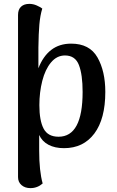

<svg xmlns="http://www.w3.org/2000/svg" viewBox="-20 -751 602 990"><path d="M523 -277Q523 -138 466.5 -62.5Q410 13 310 13Q263 13 230 -4.5Q197 -22 182 -55V25Q182 131 200 195Q173 219 137 219Q109 219 91 203.5Q73 188 73 162V-674Q73 -702 88.5 -716.5Q104 -731 131 -731Q151 -731 169 -723Q187 -715 198 -707Q187 -671 183 -625Q179 -579 178 -506V-399Q202 -461 244 -493.5Q286 -526 347 -526Q442 -526 482.5 -455Q523 -384 523 -277ZM406 -277Q406 -366 387 -415.5Q368 -465 315 -465Q273 -465 243 -429Q213 -393 198 -334Q183 -275 183 -209Q183 -129 205 -87.5Q227 -46 282 -46Q406 -46 406 -277Z"/></svg>

Font: Arima Madurai
Style: Bold
Weight: 700
Designer: Joana Correia and Natanael Gama
Foundry: NDISCOVER
Version: Version 1.019